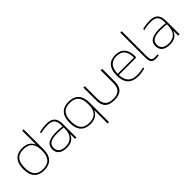

<svg xmlns="http://www.w3.org/2000/svg" viewBox="160 -1836 3162 3162"><g transform="rotate(-45 1741.0 -255.0)"><path d="M42 -256V-244C42 -84 119 9 275 9C433 9 510 -84 510 -244V-710H477V-394H474C439 -471 373 -509 274 -509C119 -509 42 -416 42 -256ZM75 -246V-254C75 -403 136 -481 275 -481C415 -481 477 -403 477 -254V-246C477 -97 415 -19 275 -19C136 -19 75 -97 75 -246Z M843 -509C783 -509 719 -501 668 -486V-459C723 -474 782 -481 836 -481C945 -481 998 -443 998 -313V-292C933 -298 885 -300 862 -300C682 -300 610 -248 610 -145C610 -48 672 9 800 9C899 9 958 -25 995 -108H998V0H1030V-308C1030 -453 969 -509 843 -509ZM643 -143C643 -235 711 -273 862 -273C898 -273 948 -270 998 -265V-241C998 -93 925 -19 804 -19C689 -19 643 -71 643 -143Z M1121 -256V-244C1121 -84 1198 9 1353 9C1451 9 1518 -29 1553 -106H1556V200H1589V-256C1589 -416 1512 -509 1354 -509C1198 -509 1121 -416 1121 -256ZM1154 -246V-254C1154 -403 1215 -481 1354 -481C1494 -481 1556 -403 1556 -254V-246C1556 -97 1494 -19 1354 -19C1215 -19 1154 -97 1154 -246Z M1692 -205C1692 -56 1761 9 1911 9C2059 9 2129 -56 2129 -205V-500H2095V-209C2095 -76 2037 -19 1911 -19C1784 -19 1725 -76 1725 -209V-500H1692Z M2661 -260C2661 -422 2586 -509 2442 -509C2293 -509 2220 -416 2220 -256V-244C2220 -84 2300 9 2463 9C2517 9 2575 1 2622 -14V-41C2571 -26 2513 -19 2464 -19C2324 -19 2257 -93 2253 -234H2636C2656 -234 2661 -243 2661 -260ZM2253 -261C2255 -405 2315 -481 2442 -481C2572 -481 2630 -405 2631 -261Z M2882 -20C2822 -20 2795 -37 2795 -130V-710H2762V-130C2762 -28 2791 9 2872 9C2896 9 2921 7 2944 2V-26C2926 -22 2899 -20 2882 -20Z M3246 -509C3186 -509 3122 -501 3071 -486V-459C3126 -474 3185 -481 3239 -481C3348 -481 3401 -443 3401 -313V-292C3336 -298 3288 -300 3265 -300C3085 -300 3013 -248 3013 -145C3013 -48 3075 9 3203 9C3302 9 3361 -25 3398 -108H3401V0H3433V-308C3433 -453 3372 -509 3246 -509ZM3046 -143C3046 -235 3114 -273 3265 -273C3301 -273 3351 -270 3401 -265V-241C3401 -93 3328 -19 3207 -19C3092 -19 3046 -71 3046 -143Z"/></g></svg>

Font: LT Wave Text Thin
Style: Regular
Weight: 100
Designer: Daniel Lyons
Version: Version 2.5 (Glyphs App)